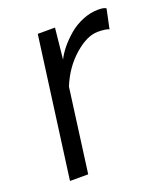

<svg xmlns="http://www.w3.org/2000/svg" viewBox="-110 -640 614 716"><g transform="rotate(-20 197.0 -282.0)"><path d="M45.4 0 120.1 -556.6H188.5L175.8 -434.1Q186.5 -455.6 204.3 -477.3Q222.2 -499 245.8 -519Q269.5 -539.1 300.3 -551.8Q331.1 -564.5 362.3 -564.5Q386.7 -564.5 393.6 -558.1L377.4 -481Q364.3 -487.3 332.5 -487.3Q290 -487.3 239.7 -443.4Q189.5 -399.4 162.1 -332L117.7 0Z"/></g></svg>

Font: HaufeMerriweatherSansLt
Style: Italic
Weight: 300
Designer: Eben Sorkin ( eben@eyebytes.com )
Foundry: Eben Sorkin
Version: Version 1.56